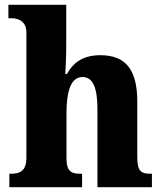

<svg xmlns="http://www.w3.org/2000/svg" viewBox="-20 -780 677 800"><path d="M19 0H322V-56H318C277 -56 257 -65 257 -121V-306C257 -384 269 -459 324 -459C369 -459 386 -410 386 -325V0H613V-56H610C568 -56 552 -65 552 -126V-357C552 -492 502 -550 398 -550C319 -550 282 -513 259 -472H252C254 -499 256 -550 256 -599V-760H15V-704H28C48 -704 90 -697 90 -645V-124C90 -65 61 -56 24 -56H19Z"/></svg>

Font: Noto Serif Georgian SemiCondensed ExtraBold
Style: Regular
Weight: 800
Width: 4
Designer: Monotype Design Team, Akaki Razmadze
Foundry: Google LLC
Version: Version 2.003